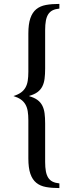

<svg xmlns="http://www.w3.org/2000/svg" viewBox="-20 -750 421 982"><path d="M125 -134.8Q125 -161.1 121.8 -180.9Q118.7 -200.7 110.1 -215.6Q101.6 -230.5 86.9 -241Q72.3 -251.5 48.8 -258.8Q72.3 -266.1 86.9 -276.6Q101.6 -287.1 110.1 -302Q118.7 -316.9 121.8 -336.7Q125 -356.4 125 -382.8V-578.1Q125 -627 135.3 -656.7Q145.5 -686.5 165.5 -702.9Q185.5 -719.2 215.1 -724.6Q244.6 -730 283.7 -730V-706.1Q263.2 -704.1 249.3 -697.3Q235.4 -690.4 226.8 -677.2Q218.3 -664.1 214.6 -644Q210.9 -624 210.9 -596.2V-398.9Q210.9 -370.1 208 -347.4Q205.1 -324.7 196.3 -307.6Q187.5 -290.5 171.6 -278.8Q155.8 -267.1 129.9 -259.8V-257.8Q155.8 -250.5 171.6 -238.8Q187.5 -227.1 196.3 -210Q205.1 -192.9 208 -170.4Q210.9 -147.9 210.9 -119.1V78.1Q210.9 106 214.6 126Q218.3 146 226.8 159.2Q235.4 172.4 249.3 179.2Q263.2 186 283.7 188V211.9Q244.6 211.9 215.1 206.5Q185.5 201.2 165.5 184.8Q145.5 168.5 135.3 138.7Q125 108.9 125 60.1Z"/></svg>

Font: XB Zar
Style: Regular
Weight: 400
Designer: Behnam
Foundry: Irmug
Version: Version 8.005 2009